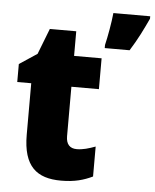

<svg xmlns="http://www.w3.org/2000/svg" viewBox="-54 -806 696 862"><g transform="rotate(5 294.0 -375.0)"><path d="M588 -749V-760H422C418 -718 406 -651 397 -614V-600H509C543 -654 564 -698 588 -749ZM311 -137C280 -137 263 -155 263 -191V-414H387V-553H263V-664H144L99 -548L19 -495V-414H82V-182C82 -39 144 10 253 10C315 10 355 -2 395 -21V-156C365 -145 339 -137 311 -137Z"/></g></svg>

Font: Noto Sans Georgian SemiCondensed Black
Style: Regular
Weight: 900
Width: 4
Designer: Monotype Design Team, Akaki Razmadze
Foundry: Google LLC
Version: Version 2.005